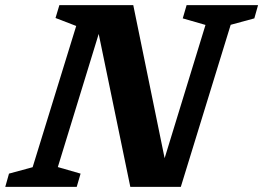

<svg xmlns="http://www.w3.org/2000/svg" viewBox="-46 -727 1024 747"><path d="M267.5 -51.5 252.5 0H-25.5L-11 -51.5L81 -76.5L250.5 -626L170 -657L185 -707H472.5L594.5 -111.5L753.5 -630L665 -655.5L680 -707H958L943.5 -655.5L851.5 -630.5L657.5 0H461L338 -595L179 -77Z"/></svg>

Font: Newsreader 6pt SemiBold
Style: Italic
Weight: 600
Italic angle: -17°
Designer: Hugues Gentile
Foundry: Production Type
Version: Version 1.003; ttfautohint (v1.8.3)